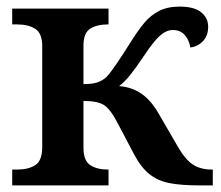

<svg xmlns="http://www.w3.org/2000/svg" viewBox="-20 -562 669 582"><path d="M17 -48H32Q66 -48 87 -61.5Q108 -75 108 -116V-422Q108 -461 87 -474.5Q66 -488 32 -488H17V-536H309V-488H307Q274 -488 253.5 -475Q233 -462 233 -424V-307Q259 -307 274.5 -312Q290 -317 302 -328Q313 -339 331.5 -366Q350 -393 372 -428Q399 -471 418 -493.5Q437 -516 462.5 -529Q488 -542 525 -542Q568 -542 589.5 -525Q611 -508 611 -481Q611 -454 595.5 -437.5Q580 -421 557 -418Q553 -442 539.5 -456.5Q526 -471 504 -471Q484 -471 464.5 -453.5Q445 -436 418 -395Q391 -355 374.5 -334.5Q358 -314 341 -301Q380 -298 409.5 -277.5Q439 -257 463 -214L517 -121Q540 -80 563.5 -64Q587 -48 622 -48H625V0H586Q529 0 493.5 -7Q458 -14 432.5 -34.5Q407 -55 386 -95L336 -190Q314 -232 294.5 -244Q275 -256 233 -256V-114Q233 -75 253.5 -61.5Q274 -48 307 -48H309V0H17Z"/></svg>

Font: Noto Serif SemiBold
Style: Regular
Weight: 600
Designer: Monotype Design Team
Foundry: Monotype Imaging Inc.
Version: Version 1.001